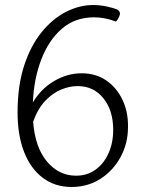

<svg xmlns="http://www.w3.org/2000/svg" viewBox="-20 -810 580 765"><path d="M265 -65Q199 -65 150.5 -101.5Q102 -138 76 -204.5Q50 -271 50 -362Q50 -468 76 -548Q102 -628 146 -682Q190 -736 243.5 -763Q297 -790 351 -790Q379 -790 406 -784Q433 -778 445 -773Q458 -767 458 -755Q458 -750 453 -740Q448 -730 442 -724Q419 -733 397 -737Q375 -741 355 -741Q279 -741 226.5 -695.5Q174 -650 144.5 -573Q115 -496 111 -402Q143 -456 195.5 -487Q248 -518 306 -518Q361 -518 402.5 -490Q444 -462 467.5 -413.5Q491 -365 490 -304Q490 -238 460 -183.5Q430 -129 379.5 -97Q329 -65 265 -65ZM112 -325Q120 -222 167.5 -166Q215 -110 283 -110Q327 -110 360 -133.5Q393 -157 412 -198.5Q431 -240 431 -293Q431 -370 392 -418.5Q353 -467 289 -467Q258 -467 224.5 -453.5Q191 -440 161 -409Q131 -378 112 -325Z"/></svg>

Font: Gowun Batang
Style: Regular
Weight: 400
Designer: Yanghee Ryu
Foundry: Yanghee Ryu
Version: Version 2.000